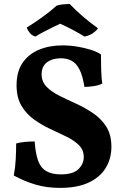

<svg xmlns="http://www.w3.org/2000/svg" viewBox="-20 -906 598 935"><path d="M272.6 9Q208 9 153.6 -6.9Q99.3 -22.9 47.1 -51.3Q54.7 -90.9 56.7 -131.8Q58.7 -172.7 58.7 -207.4Q79.1 -213.1 103 -215.1Q126.9 -217.1 148.8 -217.1Q152.8 -159.8 165.2 -124.6Q177.5 -89.4 204.8 -73.1Q232 -56.8 276.6 -56.8Q336.2 -56.8 362.1 -82.3Q387.9 -107.8 387.9 -141.4Q387.9 -176 364.2 -199.3Q340.5 -222.6 303.2 -240.8Q266 -258.9 224.3 -278.2Q182.6 -297.5 145.4 -324.3Q108.2 -351.1 84.4 -391Q60.7 -430.8 60.7 -490.9Q60.7 -557.3 90.1 -600.2Q119.6 -643 170.1 -664Q220.6 -685 284.1 -685Q320.7 -685 356.6 -679Q392.6 -673 423 -663.3Q453.5 -653.5 471.5 -641Q471.5 -604.7 472.8 -564.3Q474 -524 478 -499.1Q461.8 -490.4 436.6 -486.6Q411.5 -482.8 391.2 -482.8Q382.3 -538.7 366.5 -568.7Q350.8 -598.7 328.3 -610.4Q305.8 -622.2 276.3 -622.2Q234.8 -622.2 208.8 -602.5Q182.7 -582.7 182.7 -544.6Q182.7 -507.9 207.2 -483.1Q231.7 -458.3 270.5 -439.1Q309.3 -419.9 352.6 -400.2Q395.9 -380.4 434.7 -353.8Q473.5 -327.2 498 -288.4Q522.5 -249.5 522.5 -190.8Q522.5 -133.5 494.8 -88.2Q467.2 -42.9 412 -17Q356.7 9 272.6 9ZM153 -728Q136.1 -732 125.1 -745.8Q114 -759.7 110.4 -771.9Q147 -794.4 186.6 -822.9Q226.1 -851.3 256.1 -878.7Q270.9 -883.3 287.4 -884.8Q304 -886.4 319.8 -886.4Q345.9 -858.4 380.5 -828.4Q415.1 -798.5 457.2 -768.1Q446.4 -753.8 430.9 -743.4Q415.4 -733 391.8 -727.9Q365.9 -743.8 334.2 -760.7Q302.5 -777.6 273 -790.6Q257.9 -783.6 235.3 -772.4Q212.7 -761.3 190.4 -749.6Q168 -738 153 -728Z"/></svg>

Font: Vollkorn
Style: Regular
Weight: 400
Designer: Friedrich Althausen
Foundry: Friedrich Althausen
Version: Version 5.001